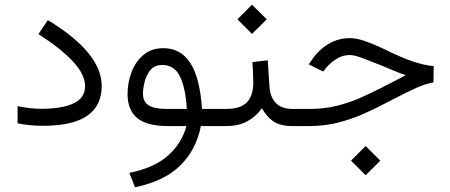

<svg xmlns="http://www.w3.org/2000/svg" viewBox="-20 -539 1925 821"><path d="M55.2 -85Q113.3 -73.7 154.8 -73.7Q245.1 -73.7 294.4 -96.9Q343.8 -120.1 343.8 -170.4Q343.8 -220.2 292.5 -275.6Q241.2 -331.1 144.5 -393.1L184.6 -453.1Q300.8 -382.3 357.9 -312Q415 -241.7 415 -171.9Q415 -87.4 353.3 -44.2Q291.5 -1 161.1 -1Q132.8 -1 106 -3.9Q79.1 -6.8 55.2 -11.7Z M678.7 -333Q752.9 -333 793.9 -269.5Q835 -206.1 843.8 -73.2H907.7V0H838.9Q819.8 100.1 751.5 168Q683.1 235.8 557.1 261.7L533.2 200.2Q640.6 178.2 699 125.7Q757.3 73.2 777.3 0H695.8Q608.4 0 566.9 -34.2Q525.4 -68.4 525.4 -137.2Q525.4 -184.6 542 -229.5Q558.6 -274.4 592.8 -303.7Q627 -333 678.7 -333ZM778.8 -73.2Q773.4 -164.1 749.3 -212.6Q725.1 -261.2 674.3 -261.2Q641.1 -261.2 623.3 -239.5Q605.5 -217.8 598.4 -189Q591.3 -160.2 591.3 -139.6Q591.3 -103.5 616.2 -88.4Q641.1 -73.2 690.9 -73.2Z M1243.2 0H1230Q1177.2 0 1148.4 -20.3Q1119.6 -40.5 1100.1 -76.2Q1074.7 -40.5 1037.4 -20.3Q1000 0 947.3 0H888.2V-73.2H947.3Q1008.3 -73.2 1035.6 -101.3Q1063 -129.4 1063 -186.5Q1063 -208 1061.8 -230.5Q1060.5 -252.9 1059.6 -273.4L1125 -281.2L1132.3 -168.9Q1135.3 -123 1159.9 -98.1Q1184.6 -73.2 1230.5 -73.2H1243.2ZM995.1 -456.5 1057.6 -519 1120.6 -456.5 1057.6 -394Z M1481 147.9 1543.5 85.4 1606.4 147.9 1543.5 210.4ZM1223.6 0V-73.2H1303.2Q1367.7 -73.2 1423.1 -87.2Q1478.5 -101.1 1535.6 -127.2Q1592.8 -153.3 1661.6 -189.5L1715.3 -217.8Q1698.2 -223.1 1688.7 -226.8Q1679.2 -230.5 1662.8 -237.5Q1646.5 -244.6 1608.9 -259.8Q1559.1 -279.8 1526.9 -291.7Q1494.6 -303.7 1475.1 -303.7Q1446.3 -303.7 1420.4 -288.1Q1394.5 -272.5 1376 -250.5L1361.8 -232.9L1300.3 -263.7L1313 -282.2Q1342.3 -325.7 1384.3 -350.8Q1426.3 -376 1475.6 -376Q1504.9 -376 1541 -363.3Q1577.1 -350.6 1620.6 -330.1Q1693.4 -293.9 1743.2 -276.9Q1793 -259.8 1834.5 -256.3L1833.5 -186.5Q1803.2 -182.1 1762.5 -164.3Q1721.7 -146.5 1650.4 -108.9Q1590.8 -77.1 1535.6 -52.7Q1480.5 -28.3 1423.6 -14.2Q1366.7 0 1301.8 0Z"/></svg>

Font: Vazir Light WOL
Style: Light-WOL
Weight: 300
Designer: Saber Rastikerdar
Foundry: Saber Rastikerdar
Version: Version 30.0.0